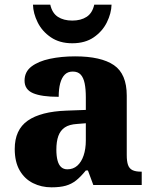

<svg xmlns="http://www.w3.org/2000/svg" viewBox="-20 -791 654 821"><path d="M200 10Q157 10 121 -8Q85 -26 64 -62.5Q43 -99 43 -154Q43 -236 98.5 -275Q154 -314 265 -318L347 -321V-375Q347 -410 342 -434.5Q337 -459 325 -472Q313 -485 291 -485Q270 -485 257 -472Q244 -459 237.5 -435Q231 -411 231 -377Q158 -377 121.5 -392.5Q85 -408 85 -446Q85 -484 114.5 -506.5Q144 -529 193 -539.5Q242 -550 301 -550Q412 -550 467 -512.5Q522 -475 522 -382V-128Q522 -101 527.5 -85.5Q533 -70 546.5 -63.5Q560 -57 582 -57H586V0H379L356 -62H347Q325 -35 305.5 -19.5Q286 -4 261.5 3Q237 10 200 10ZM268 -67Q293 -67 310.5 -82.5Q328 -98 337.5 -126Q347 -154 347 -191V-264L310 -261Q276 -259 257 -246Q238 -233 229.5 -209.5Q221 -186 221 -151Q221 -124 226 -105Q231 -86 241.5 -76.5Q252 -67 268 -67ZM289 -606Q235 -606 197.5 -631.5Q160 -657 141 -695.5Q122 -734 121 -771H195Q203 -735 227.5 -719Q252 -703 289 -703Q326 -703 350.5 -719Q375 -735 383 -771H457Q456 -734 437 -695.5Q418 -657 381 -631.5Q344 -606 289 -606Z"/></svg>

Font: Noto Serif Kannada ExtraBold
Style: Regular
Weight: 800
Version: Version 2.003